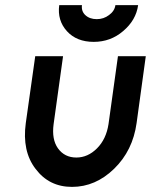

<svg xmlns="http://www.w3.org/2000/svg" viewBox="-20 -720 591 752"><path d="M212 -700Q204 -640 242 -598Q280 -556 347 -556Q413 -556 462 -598Q513 -641 521 -700H432Q429 -677 407 -661Q386 -645 359 -645Q331 -645 314 -661Q298 -676 301 -700ZM118 -500 81 -238Q66 -128 119 -59Q172 12 262 12Q354 12 427 -59Q500 -130 515 -238L551 -500H442L405 -234Q396 -175 360 -139Q324 -103 279 -103Q233 -103 207 -139Q182 -174 190 -234L227 -500Z"/></svg>

Font: Unageo
Style: SemiBold-Italic
Weight: 600
Designer: Richard Sepsi
Foundry: Richard Sepsi
Version: Version 2.000